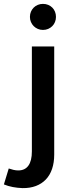

<svg xmlns="http://www.w3.org/2000/svg" viewBox="-82 -770 391 988"><path d="M-37 97Q-25.5 101 -13 104Q-0.5 107 12 107Q46.5 107 64.2 82.2Q82 57.5 82 9V-531H197V25Q197 66.5 186 99Q175 131.5 154 153.5Q133 175.5 102.8 187Q72.5 198.5 34 198Q7.5 197 -16.2 192.5Q-40 188 -62 179ZM139 -750Q153.5 -750 165.8 -745Q178 -740 187 -731Q196 -722 201 -709.8Q206 -697.5 206 -683Q206 -669 201 -656.8Q196 -644.5 187 -635.5Q178 -626.5 165.8 -621.2Q153.5 -616 139 -616Q125 -616 112.8 -621.2Q100.5 -626.5 91.5 -635.5Q82.5 -644.5 77.2 -656.8Q72 -669 72 -683Q72 -697.5 77.2 -709.8Q82.5 -722 91.5 -731Q100.5 -740 112.8 -745Q125 -750 139 -750Z"/></svg>

Font: Argentum Sans
Style: Regular
Weight: 400
Designer: Julieta Ulanovsky, Owen Earl, Chris M. Simpson, Rasmus Andersson, Cristiano Sobral
Foundry: The Argentum Sans Project Authors
Version: Version 3.135; ttfautohint (v1.8.4.7-5d5b-dirty)